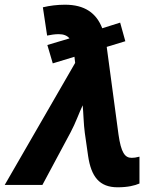

<svg xmlns="http://www.w3.org/2000/svg" viewBox="-65 -785 657 815"><path d="M434 10C477 10 506 3 527 -6V-120C512 -116 503 -115 494 -115C465 -115 449 -137 438 -214L388 -586L467 -610L445 -689L369 -665C344 -730 294 -765 211 -765C178 -765 146 -761 117 -754L135 -634C150 -637 167 -640 184 -640C205 -640 220 -634 230 -622L136 -594L159 -516L251 -544L254 -518L-45 0H115L235 -224C256 -263 271 -307 286 -338C289 -309 290 -256 295 -221L309 -123C322 -35 357 10 434 10Z"/></svg>

Font: BC Sans
Style: Bold Italic
Weight: 700
Italic angle: -12°
Designer: Monotype Design Team
Province of B.C.
Foundry: Monotype Imaging Inc.
Version: Version 2.000;GOOG;noto-source:20170915:90ef993387c0